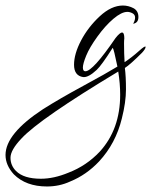

<svg xmlns="http://www.w3.org/2000/svg" viewBox="-254 -275 547 695"><path d="M55 -17Q82 -17 164 -137Q196 -178 196 -136Q195 -129 195 -118Q195 -80 197 -50Q224 -68 248.5 -90Q273 -112 273 -105Q273 -98 260 -84Q217 -41 198 -29Q202 2 202 48.5Q202 95 187 154Q165 244 105 309Q59 358 0 382Q-39 400 -84 400Q-160 400 -204 356Q-234 323 -234 286Q-234 209 -98 120Q-38 82 47 36Q132 -10 171 -34Q158 -98 154 -102Q114 -39 96 -22Q66 6 47 4Q14 -1 14 -40.5Q14 -80 39.5 -128.5Q65 -177 107 -216Q149 -255 191 -255Q211 -255 230 -245Q247 -235 247 -213.5Q247 -192 228 -189Q235 -201 235 -211.5Q235 -222 225.5 -227Q216 -232 207 -232Q186 -232 156.5 -207Q127 -182 98.5 -142.5Q70 -103 58 -73.5Q46 -44 46 -30.5Q46 -17 55 -17ZM-176 226Q-216 268 -216 296Q-216 324 -196 344Q-168 372 -106 372Q-59 372 -6 350Q59 325 107 274Q181 193 181 68Q181 28 174 -16Q-110 155 -176 226Z"/></svg>

Font: Lovers Quarrel
Style: Regular
Weight: 400
Designer: Robert E. Leuschke
Foundry: Robert E. Leuschke
Version: Version 1.001